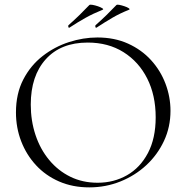

<svg xmlns="http://www.w3.org/2000/svg" viewBox="-20 -798 806 830"><path d="M366 12Q294 12 235.5 -13.5Q177 -39 135.5 -84Q94 -129 71.5 -187.5Q49 -246 49 -312Q49 -393 80.5 -454Q112 -515 164 -555.5Q216 -596 278 -616Q340 -636 401 -636Q475 -636 533.5 -609.5Q592 -583 633 -538Q674 -493 695.5 -436Q717 -379 717 -319Q717 -249 689 -189Q661 -129 612.5 -84Q564 -39 500.5 -13.5Q437 12 366 12ZM402 -8Q472 -8 529 -40.5Q586 -73 619.5 -136.5Q653 -200 653 -291Q653 -386 616.5 -458.5Q580 -531 514 -572.5Q448 -614 359 -614Q243 -614 178 -542Q113 -470 113 -346Q113 -276 133.5 -214.5Q154 -153 192.5 -106.5Q231 -60 284 -34Q337 -8 402 -8ZM281 -679Q277 -676 275.5 -681.5Q274 -687 276 -689Q302 -712 323.5 -733Q345 -754 366 -776Q369 -779 380 -777Q391 -775 403 -771Q415 -767 422 -762.5Q429 -758 424 -756Q382 -739 349 -720.5Q316 -702 281 -679ZM398 -679Q394 -676 392.5 -681.5Q391 -687 393 -689Q419 -712 440.5 -733Q462 -754 483 -776Q486 -779 496 -777Q506 -775 518 -771Q530 -767 536.5 -762.5Q543 -758 538 -756Q498 -740 465.5 -721Q433 -702 398 -679Z"/></svg>

Font: Cormorant Light
Style: Regular
Weight: 300
Designer: Christian Thalmann (Catharsis Fonts)
Foundry: Catharsis Fonts
Version: Version 4.000